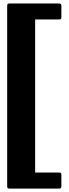

<svg xmlns="http://www.w3.org/2000/svg" viewBox="-20 -870 392 1098"><path d="M33.5 208.5Q21 208.5 21 196V-837.5Q21 -850 33.5 -850H318.5Q331 -850 331 -837.5V-771Q331 -758.5 318.5 -758.5H181V116.5H318.5Q331 116.5 331 129V196Q331 208.5 318.5 208.5Z"/></svg>

Font: Jaro 24pt
Style: Regular
Weight: 400
Designer: Agyei Archer, Celine Hurka, Mirko Velimirović
Version: Version 1.000